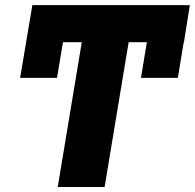

<svg xmlns="http://www.w3.org/2000/svg" viewBox="-20 -748 779 768"><path d="M739.3 -727.5 715.8 -579.1H714.8L691.4 -436.5H543.9L567.4 -579.1H494.6L398.4 0H210.9L307.1 -579.1H231.9L208 -436.5H60.5L109.4 -727.5Z"/></svg>

Font: Inter Tight Black
Style: Italic
Weight: 900
Italic angle: -9.39999°
Designer: Rasmus Andersson
Foundry: rsms
Version: Version 3.004; ttfautohint (v1.8.4.7-5d5b)